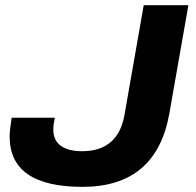

<svg xmlns="http://www.w3.org/2000/svg" viewBox="-20 -707 753 739"><path d="M297.9 12.2Q17.1 12.2 17.1 -181.2Q17.1 -205.6 24.9 -253.9H190.9Q185.1 -225.1 185.1 -209Q185.1 -167 213.9 -146Q242.7 -125 295.9 -125Q434.1 -125 459 -264.2L533.2 -687H705.1L631.8 -270Q581.5 12.2 297.9 12.2Z"/></svg>

Font: Archivo Expanded
Style: Bold Italic
Weight: 700
Width: 7
Italic angle: -10°
Designer: Hector Gatti
Foundry: Omnibus-Type
Version: Version 2.001